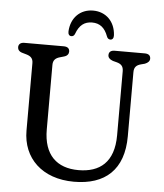

<svg xmlns="http://www.w3.org/2000/svg" viewBox="-60 -957 875 1027"><g transform="rotate(5 377.0 -443.5)"><path d="M398.5 -840C439.5 -840 467 -819 484 -772.5C488 -761 496 -757.5 503.5 -757.5C514.5 -757.5 521.5 -767 520.5 -782.5C516.5 -855 468 -904 398.5 -904C329 -904 280.5 -855 276.5 -782.5C275.5 -767 282.5 -757.5 293.5 -757.5C301.5 -757.5 309 -761 313 -772.5C330 -819 357.5 -840 398.5 -840ZM375.5 17C542 17 641.5 -70 641.5 -250.5V-594.5C641.5 -621 653.5 -633 677.5 -639.5L698.5 -645C715.5 -651.5 724.5 -661.5 724.5 -674C724.5 -690.5 714.5 -700 693 -700H531.5C511 -700 500.5 -690.5 500.5 -674C500.5 -661.5 508.5 -651.5 527 -645L548 -639.5C572 -633 584 -621 584 -594.5V-250.5C584 -105.5 508 -47 394 -47C277.5 -47 206.5 -112.5 206.5 -249V-596C206.5 -622 221 -633.5 242.5 -639.5L265 -646C281.5 -650.5 289.5 -661.5 289.5 -674C289.5 -690.5 279.5 -700 258 -700H47C27 -700 15.5 -690.5 15.5 -674C15.5 -661.5 23.5 -650.5 40 -646L62.5 -639.5C85 -633 99 -622 99 -596V-233.5C99 -86 204 17 375.5 17Z"/></g></svg>

Font: dr Title
Style: Regular
Weight: 400
Version: Version 1.000;hotconv 1.0.109;makeotfexe 2.5.65596